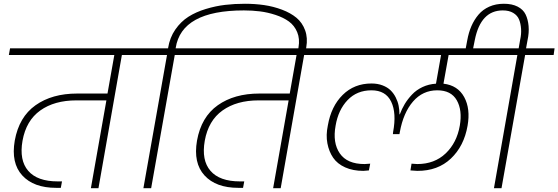

<svg xmlns="http://www.w3.org/2000/svg" viewBox="-20 -996 2955 1016"><path d="M26.9 -705.1 33.2 -740.2H783.2L775.9 -705.1H625L501 0H460.9L543 -464.8H383.8Q268.1 -464.8 193.1 -411.4Q118.2 -357.9 99.1 -251Q81.1 -147.9 129.4 -92Q177.7 -36.1 285.2 -36.1H308.1L301.8 -2H276.9Q158.2 -2 97.9 -67.6Q37.6 -133.3 58.1 -252Q80.6 -377 168 -439Q255.4 -501 388.2 -501H548.8L585 -705.1Z M904.8 -705.1 779.8 0H738.8L863.8 -705.1H712.4L718.8 -740.2H869.6V-742.2Q878.4 -797.4 907.7 -839.6Q937 -881.8 976.8 -907.2Q1016.6 -932.6 1069.1 -948.5Q1121.6 -964.4 1171.4 -970.2Q1221.2 -976.1 1276.4 -976.1Q1329.6 -976.1 1378.2 -969Q1426.8 -961.9 1472.2 -944.8Q1517.6 -927.7 1548.6 -902.1Q1579.6 -876.5 1594.5 -835.9Q1609.4 -795.4 1600.6 -745.1L1597.7 -728H1556.6L1559.6 -745.1Q1567.4 -790.5 1552.7 -825.7Q1538.1 -860.8 1509 -882.1Q1480 -903.3 1438.2 -917Q1396.5 -930.7 1355.5 -935.8Q1314.5 -940.9 1270.5 -940.9Q940.4 -940.9 909.7 -742.2V-740.2H1061.5L1055.7 -705.1Z M991.2 -705.1 997.6 -740.2H1747.6L1740.2 -705.1H1589.4L1465.3 0H1425.3L1507.3 -464.8H1348.1Q1232.4 -464.8 1157.5 -411.4Q1082.5 -357.9 1063.5 -251Q1045.4 -147.9 1093.8 -92Q1142.1 -36.1 1249.5 -36.1H1272.5L1266.1 -2H1241.2Q1122.6 -2 1062.3 -67.6Q1002 -133.3 1022.5 -252Q1044.9 -377 1132.3 -439Q1219.7 -501 1352.5 -501H1513.2L1549.3 -705.1Z M2188 -91.8Q2180.2 -91.8 2151.9 -94.2L2157.7 -129.9Q2177.2 -127.9 2188 -127.9Q2279.3 -127.9 2338.4 -184.3Q2397.5 -240.7 2413.1 -331.1Q2427.2 -412.6 2397.2 -465.3Q2367.2 -518.1 2293.9 -518.1Q2216.8 -518.1 2165.5 -458.7Q2114.3 -399.4 2095.7 -296.9L2093.8 -286.1H2059.1L2060.1 -296.9Q2079.1 -397.9 2050 -458Q2021 -518.1 1945.8 -518.1Q1868.7 -518.1 1819.3 -466.3Q1770 -414.6 1755.9 -331.1Q1739.3 -240.7 1778.1 -184.3Q1816.9 -127.9 1908.7 -127.9Q1916.5 -127.9 1939 -129.9L1932.1 -94.2Q1907.7 -91.8 1902.8 -91.8Q1847.7 -91.8 1806.4 -110.4Q1765.1 -128.9 1742.9 -161.4Q1720.7 -193.8 1712.4 -237.5Q1704.1 -281.2 1714.8 -332Q1732.4 -433.6 1793.5 -493.9Q1854.5 -554.2 1945.8 -554.2Q1978.5 -554.2 2004.4 -544.2Q2030.3 -534.2 2046.6 -518.3Q2063 -502.4 2074 -480.7Q2085 -459 2089.4 -436.8Q2093.8 -414.6 2093.8 -391.1H2095.7Q2106.4 -419.9 2121.8 -445.6Q2137.2 -471.2 2160.2 -495.6Q2183.1 -520 2215.8 -535.4Q2248.5 -550.8 2287.1 -553.2L2314 -705.1H1668.9L1674.8 -740.2H2636.7L2630.9 -705.1H2354L2326.7 -553.2Q2402.3 -544.4 2436.3 -482.4Q2470.2 -420.4 2454.1 -330.1Q2435.5 -223.1 2366.2 -157.2Q2296.9 -91.3 2188 -91.8Z M2442.4 -729 2452.6 -783.2Q2460 -824.2 2474.6 -857.9Q2489.3 -891.6 2512.2 -918.7Q2535.2 -945.8 2569.3 -960.9Q2603.5 -976.1 2646.5 -976.1Q2689.9 -976.1 2719.2 -960.9Q2748.5 -945.8 2761.2 -919.7Q2773.9 -893.6 2777.1 -858.4Q2780.3 -823.2 2771.5 -783.2L2763.7 -740.2H2914.6L2909.7 -705.1H2758.8L2633.8 0H2593.8L2717.8 -705.1H2566.4L2571.8 -740.2H2724.6L2732.4 -785.2Q2739.3 -815.4 2737.3 -843.5Q2735.4 -871.6 2726.6 -893.1Q2717.8 -914.6 2695.8 -927.7Q2673.8 -940.9 2640.6 -940.9Q2523.9 -940.9 2492.7 -785.2L2481.4 -729Z"/></svg>

Font: SVN-Poppins ExtraLight
Style: Italic
Weight: 200
Italic angle: -10°
Designer: Ninad Kale (Devanagari), Jonny Pinhorn (Latin)
Foundry: Indian Type Foundry
Version: Version 3.002 2017